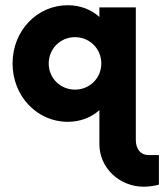

<svg xmlns="http://www.w3.org/2000/svg" viewBox="-20 -455 625 731"><path d="M544.4 135.3C516.1 135.3 497.1 112.8 497.1 78.1V-426.8H358.4V-390.6C327.1 -418.5 286.1 -435.1 237.8 -435.1C121.1 -435.1 27.8 -337.9 27.8 -213.4C27.8 -88.9 121.1 8.8 237.8 8.8C286.1 8.8 327.1 -7.8 358.4 -35.6V93.8C358.4 185.5 436 255.9 527.3 255.9C548.8 255.9 570.8 252 585 248V135.3ZM265.6 -113.8C210 -113.8 165.5 -157.2 165.5 -213.4C165.5 -269.5 210 -313.5 265.6 -313.5C321.3 -313.5 365.7 -269.5 365.7 -213.4C365.7 -157.2 321.3 -113.8 265.6 -113.8Z"/></svg>

Font: Now ExtraBold
Style: Regular
Weight: 800
Designer: Alfredo Marco Pradil
Foundry: Alfredo Marco Pradil
Version: Version 1.200;hotconv 1.0.109;makeotfexe 2.5.65596